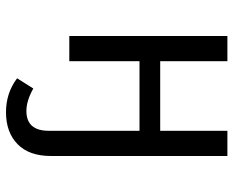

<svg xmlns="http://www.w3.org/2000/svg" viewBox="-89 -478 778 640"><g transform="rotate(90 300.0 -158.0)"><path d="M500 61Q500 134 460.5 172.5Q421 211 354 211Q290 211 241 174L275 120Q316 143 350 143Q416 143 416 68V-234H184V0H100V-527H184V-303H416V-527H500Z"/></g></svg>

Font: Fira Mono
Style: Regular
Weight: 400
Designer: Carrois Corporate & Edenspiekermann AG
Foundry: Carrois Corporate GbR & Edenspiekermann AG
Version: Version 3.206;PS 003.206;hotconv 1.0.70;makeotf.lib2.5.58329